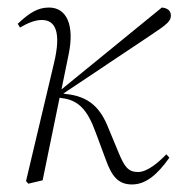

<svg xmlns="http://www.w3.org/2000/svg" viewBox="-20 -477 498 509"><path d="M49 3 55 10 93 1 138 -218 143 -217C188 -212 212 -186 234 -125L260 -55C276 -10 293 12 330 12C365 12 396 -12 429 -59L421 -68C399 -45 370 -21 346 -21C320 -21 310 -35 295 -71L268 -136C247 -190 217 -222 153 -228L148 -229L377 -382C424 -413 433 -421 433 -436C433 -450 422 -456 409 -457L143 -240L162 -333C178 -410 157 -457 110 -457C81 -457 59 -444 27 -414L33 -404C55 -417 74 -424 91 -424C127 -424 143 -392 123 -309C98 -205 74 -101 49 3Z"/></svg>

Font: Source Serif 4 Display Light
Style: Italic
Weight: 300
Italic angle: -12°
Designer: Frank Grießhammer
Foundry: Adobe Systems Incorporated
Version: Version 4.004;hotconv 1.0.117;makeotfexe 2.5.65602